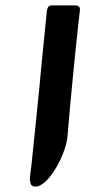

<svg xmlns="http://www.w3.org/2000/svg" viewBox="-20 -655 405 709"><path d="M257 -635Q267 -635 271.5 -630.5Q276 -626 275 -616Q273 -600 269 -564Q265 -528 260 -479Q255 -430 249.5 -375Q244 -320 239 -264.5Q234 -209 230 -161Q229 -134 217.5 -101Q206 -68 188 -37Q170 -6 149.5 14Q129 34 110 34Q96 34 92.5 21.5Q89 9 91.5 -9Q94 -27 96 -45Q98 -61 102 -102Q106 -143 112 -199.5Q118 -256 124 -318Q130 -380 135.5 -439Q141 -498 146 -544Q151 -590 153 -614Q155 -626 159 -630.5Q163 -635 173 -635Z"/></svg>

Font: Alkatra Medium
Style: Regular
Weight: 500
Designer: Suman Bhandary
Version: Version 1.100;gftools[0.9.22]